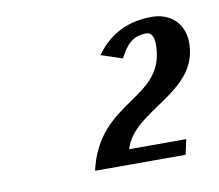

<svg xmlns="http://www.w3.org/2000/svg" viewBox="-46 -716 458 401"><g transform="rotate(-10 183.0 -515.0)"><path d="M126 -367H318L325 -399H204C226 -478 366 -490 366 -596C366 -636 339 -663 298 -663C235 -663 200 -632 179 -603L224 -588C237 -611 248 -631 282 -631C290 -631 297 -623 297 -605C297 -487 159 -513 126 -367Z"/></g></svg>

Font: Pfennig
Style: BoldItalic
Weight: 700
Italic angle: -13°
Version: Version 20100423